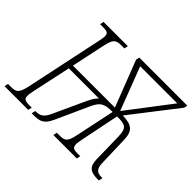

<svg xmlns="http://www.w3.org/2000/svg" viewBox="-173 -950 1187 1187"><g transform="rotate(45 420.0 -357.0)"><path d="M-22 0H185L191 -25C140 -25 120 -26 120 -55C119 -66 122 -84 127 -108L181 -359H445C429 -345 416 -324 402 -295L306 -86C283 -35 260 -26 225 -26H221L215 0H224C284 0 313 -5 344 -74L440 -286C468 -347 490 -360 563 -360L510 -108C495 -35 482 -25 435 -25H410L405 0H610L615 -25H591C546 -25 535 -34 551 -109L602 -360C674 -360 694 -352 696 -278L700 -82C702 -18 729 0 795 0H802L808 -26H802C759 -26 742 -41 741 -94L735 -288C733 -362 706 -387 623 -389L857 -691L862 -714H442L437 -691L554 -389H187L233 -605C248 -679 263 -689 310 -689H337L342 -714H130L125 -689H150C184 -689 199 -684 199 -657C199 -645 196 -629 191 -606L86 -109C70 -35 56 -25 8 -25H-17ZM592 -397 484 -680H808Z"/></g></svg>

Font: Noto Serif Condensed ExtraLight
Style: Italic
Weight: 200
Width: 3
Italic angle: -12°
Designer: Monotype Design Team
Foundry: Monotype Imaging Inc.
Version: Version 2.013